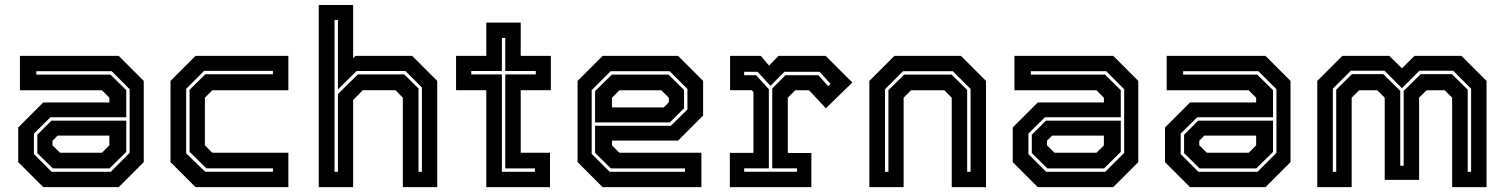

<svg xmlns="http://www.w3.org/2000/svg" viewBox="-20 -770 6192 790"><path d="M158 0 55 -103V-245.5L158 -348.5H430V-368L399.5 -398.5H62V-540H468.5L571.5 -437V-103L468.5 0ZM197.5 -77 133.5 -140V-215.5L191.5 -273.5H499.5V-145L430.5 -77ZM192.5 -63H435.5L513.5 -141V-403L439.5 -477H129.5V-463H434.5L499.5 -399V-287.5H187.5L119.5 -220.5V-136ZM227 -141.5H399.5L430 -172V-212H217L196 -191V-172Z M784.5 0 681.5 -103V-437L784.5 -540H1166.5V-398.5H853.5L823 -368V-172L853.5 -141.5H1166.5V0ZM824 -63.5H1103V-77.5H829L760 -145.5V-400.5L825 -464.5H1103V-478.5H820L746 -404.5V-139Z M1291.5 0V-749.5H1433V-530.5L1442.5 -540H1676L1779 -437V0H1637.5V-368L1607 -399H1473L1433 -358.5V0ZM1356.5 -63H1370.5V-383L1452.5 -464H1643L1702 -406V-63H1716V-410L1648 -478H1447.5L1370.5 -402V-688H1356.5Z M1981 0V-399H1856.5V-540H1981V-677H2122.5V-540H2246.5V-399H2122.5V-141.5H2243V0ZM2045 -63H2181V-77H2059V-464H2184.5V-478H2059V-614H2045V-478H1919V-464H2045Z M2770 -540 2873 -437V-294.5L2770 -191.5H2498V-172L2528.5 -141.5H2866V0H2459.5L2356.5 -103V-437L2459.5 -540ZM2730.5 -463 2794.5 -400V-324.5L2736.5 -266.5H2428.5V-395L2497.5 -463ZM2735.5 -477H2492.5L2414.5 -399V-137L2488.5 -63H2798.5V-77H2493.5L2428.5 -141V-252.5H2740.5L2808.5 -319.5V-404ZM2701 -398.5H2528.5L2498 -368V-328H2711L2732 -349V-368Z M2983 0V-141H3080V-391.5L3072.5 -399H2984V-540H3110.5L3144.5 -500L3183 -540H3377.5L3487 -430.5L3378 -324.5L3309 -398.5H3252L3221.5 -368V-140.5H3318.5V0ZM3042 -63.5H3259.5V-77.5H3157.5V-406L3212 -460.5H3347.5L3387.5 -415.5L3397.5 -424.5L3352.5 -474.5H3207.5L3150 -417L3097 -474.5H3042V-460.5H3091L3143.5 -403V-77.5H3042Z M3557 0V-437L3660 -540H3934L4037 -437V0H3896V-368L3865.5 -398.5H3728.5L3698 -368V0ZM3621.5 -63H3635.5V-399L3700.5 -463H3895.5L3959.5 -400V-63H3973.5V-404L3900.5 -477H3695.5L3621.5 -403Z M4250 0 4147 -103V-245.5L4250 -348.5H4522V-368L4491.5 -398.5H4154V-540H4560.5L4663.5 -437V-103L4560.5 0ZM4289.5 -77 4225.5 -140V-215.5L4283.5 -273.5H4591.5V-145L4522.5 -77ZM4284.5 -63H4527.5L4605.5 -141V-403L4531.5 -477H4221.5V-463H4526.5L4591.5 -399V-287.5H4279.5L4211.5 -220.5V-136ZM4319 -141.5H4491.5L4522 -172V-212H4309L4288 -191V-172Z M4876.5 0 4773.5 -103V-245.5L4876.5 -348.5H5148.5V-368L5118 -398.5H4780.5V-540H5187L5290 -437V-103L5187 0ZM4916 -77 4852 -140V-215.5L4910 -273.5H5218V-145L5149 -77ZM4911 -63H5154L5232 -141V-403L5158 -477H4848V-463H5153L5218 -399V-287.5H4906L4838 -220.5V-136ZM4945.5 -141.5H5118L5148.5 -172V-212H4935.5L4914.5 -191V-172Z M5400 0V-437L5503 -540H5696.5L5748.5 -489L5800 -540H5993.5L6096.5 -437V0H5955V-368L5924.5 -398.5H5849.5L5819 -368V-30H5677.5V-368L5647 -398.5H5572L5541.5 -368V0ZM5464 -63H5478V-401L5543 -465H5671.5L5741.5 -396V-88H5755.5V-396L5825.5 -465H5954L6019 -401V-63H6033V-405L5959 -479H5820.5L5748.5 -407L5676.5 -479H5538L5464 -405Z"/></svg>

Font: Tourney Thin
Style: Bold
Weight: 700
Version: Version 1.015